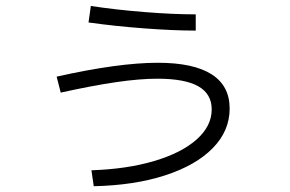

<svg xmlns="http://www.w3.org/2000/svg" viewBox="-20 -606 978 647"><path d="M693.4 -237.3Q693.4 -289.6 648.2 -315.2Q603 -340.8 510.7 -340.8Q451.2 -340.8 372.1 -329.3Q293 -317.9 184.6 -293.9L170.9 -347.7Q379.4 -394.5 511.7 -394.5Q631.8 -394.5 692.9 -355.7Q753.9 -316.9 753.9 -240.2Q753.9 -165 697 -106.9Q640.1 -48.8 536.4 -15.1Q432.6 18.6 295.9 21.5L288.1 -32.2Q407.7 -36.1 499.8 -63.5Q591.8 -90.8 642.6 -136Q693.4 -181.2 693.4 -237.3ZM278.3 -530.3 286.1 -585.9Q369.1 -573.2 466.3 -565.4Q563.5 -557.6 639.6 -557.6V-502.9Q564.9 -502.9 466.8 -510.3Q368.7 -517.6 278.3 -530.3Z"/></svg>

Font: Pretendard Light
Style: Regular
Weight: 300
Designer: Base glyphs from Inter by Rasmus Andersson; Hangeul glyphs from Noto Sans CJK(Source Han Sans) by Jang Soo-young and Kan
Foundry: Kil Hyung-jin
Version: Version 1.309